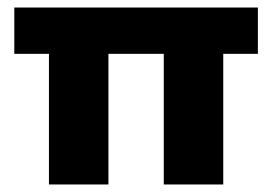

<svg xmlns="http://www.w3.org/2000/svg" viewBox="-20 -490 723 510"><path d="M573 0V-347H665V-470H18V-347H110V0H268V-347H415V0Z"/></svg>

Font: Celebes ExtraBold
Style: Regular
Weight: 800
Designer: Anugrah Pasau
Foundry: Lafontype
Version: Version 1.000